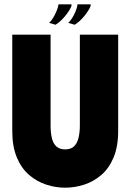

<svg xmlns="http://www.w3.org/2000/svg" viewBox="-20 -861 606 892"><path d="M529 -252V-700H351V-278Q351 -247 345 -221.5Q339 -196 324.5 -181.5Q310 -167 282 -167Q256 -167 241 -181.5Q226 -196 220.5 -221.5Q215 -247 215 -278V-700H37V-252Q37 -180 58.5 -129Q80 -78 116 -47.5Q152 -17 195.5 -3Q239 11 282 11Q327 11 370.5 -3Q414 -17 450 -47.5Q486 -78 507.5 -129Q529 -180 529 -252ZM238 -746 208 -755Q216 -761 225.5 -776Q235 -791 242.5 -809Q250 -827 252 -841H312V-833Q305 -814 283 -787Q261 -760 238 -746ZM327 -746 297 -755Q305 -761 314.5 -776Q324 -791 331.5 -809Q339 -827 340 -841H401V-833Q394 -814 372 -787Q350 -760 327 -746Z"/></svg>

Font: Phudu ExtraBold
Style: Regular
Weight: 800
Version: Version 1.005;gftools[0.9.23]